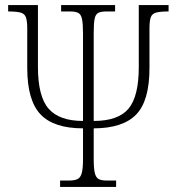

<svg xmlns="http://www.w3.org/2000/svg" viewBox="-20 -734 682 754"><path d="M216 0V-25H251Q272 -25 284 -30.5Q296 -36 301 -54Q306 -72 306 -109V-230Q191 -230 139 -285Q87 -340 87 -467V-622Q87 -651 82 -665.5Q77 -680 61 -684.5Q45 -689 12 -689V-714H129V-471Q129 -355 171 -307Q213 -259 306 -259V-604Q306 -641 302 -659.5Q298 -678 287 -683.5Q276 -689 255 -689H220V-714H432V-689H398Q377 -689 366 -683.5Q355 -678 351.5 -659.5Q348 -641 348 -604V-259Q444 -259 484.5 -307Q525 -355 525 -471V-714H642V-689Q609 -689 593 -684.5Q577 -680 572 -666Q567 -652 567 -622V-467Q567 -337 514 -283.5Q461 -230 348 -230V-109Q348 -72 352.5 -54Q357 -36 368 -30.5Q379 -25 399 -25H436V0Z"/></svg>

Font: Noto Serif SemiCondensed ExtraLight
Style: Regular
Weight: 200
Width: 4
Designer: Monotype Design Team
Foundry: Monotype Imaging Inc.
Version: Version 2.014